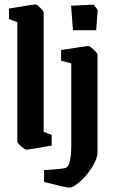

<svg xmlns="http://www.w3.org/2000/svg" viewBox="-20 -673 517 876"><path d="M99.1 9.8Q93.8 9.8 76.4 -5.6Q59.1 -21 59.1 -25.9V-571.8L21 -585.9V-633.8Q130.9 -652.8 143.1 -652.8Q148.4 -652.8 163.8 -637.5Q179.2 -622.1 179.2 -616.2V-71.8L215.8 -57.1V-8.8Q111.3 9.8 99.1 9.8ZM313 -535.2 304.2 -647 407.2 -651.9 425.8 -627.9 418.9 -535.2ZM181.2 157.2V103Q271.5 98.1 282.2 91.8Q305.2 78.6 305.2 -13.2V-383.8L258.8 -396V-444.8Q372.6 -462.9 384.8 -462.9Q390.1 -462.9 407.5 -446.5Q424.8 -430.2 424.8 -423.8V22Q424.8 51.3 399.7 90.6Q374.5 129.9 344 156.5Q313.5 183.1 296.9 183.1Q280.3 183.1 181.2 157.2Z"/></svg>

Font: Grenze SemiBold
Style: Regular
Weight: 600
Designer: Renata Polastri
Foundry: Omnibus-Type
Version: Version 1.002;PS 001.002;hotconv 1.0.88;makeotf.lib2.5.64775